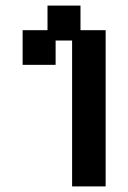

<svg xmlns="http://www.w3.org/2000/svg" viewBox="-20 -656 459 687"><path d="M238 11V-511H179V-424H61V-548H150V-636H268V-548H358V11Z"/></svg>

Font: Pixelify Sans SemiBold
Style: Regular
Weight: 600
Designer: Stefie Justprince
Foundry: Typecalism Foundryline
Version: Version 1.000